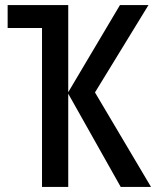

<svg xmlns="http://www.w3.org/2000/svg" viewBox="-20 -734 613 754"><path d="M563 -714 353 -371 573 0H454L248 -366V0H145V-624H10V-714H248V-372L451 -714Z"/></svg>

Font: Avrile Sans Condensed Medium
Style: Regular
Weight: 500
Width: 3
Designer: Monotype Design Team
Foundry: Monotype Imaging Inc.
Version: Version 2.001;September 10, 2019;FontCreator 11.5.0.2425 64-